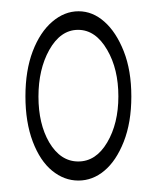

<svg xmlns="http://www.w3.org/2000/svg" viewBox="-20 -726 276 339"><path d="M198.5 -635.5Q211.9 -601.6 211.9 -555.7Q211.9 -509.8 198.5 -475.8Q185.1 -441.9 164.3 -424.6Q143.6 -407.2 118.4 -407.2Q93.3 -407.2 72 -424.6Q50.8 -441.9 37.8 -476.1Q24.9 -510.3 24.9 -555.9Q24.9 -601.6 37.8 -635.5Q50.8 -669.4 72.3 -687.7Q93.8 -706.1 118.7 -706.1Q143.6 -706.1 164.3 -687.7Q185.1 -669.4 198.5 -635.5ZM169.4 -637.7Q148.9 -673.3 117.9 -673.3Q86.9 -673.3 66.9 -637.7Q47.9 -603.5 47.9 -555.4Q47.9 -507.3 66.9 -474.6Q86.9 -440.9 118.2 -440.9Q149.4 -440.9 169.2 -474.4Q189 -507.8 189 -555.9Q189 -604 169.4 -637.7Z"/></svg>

Font: Scarab Serif
Style: Light
Weight: 300
Designer: John Roberts
Foundry: Scarab
Version: 1.0